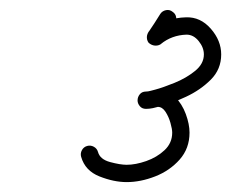

<svg xmlns="http://www.w3.org/2000/svg" viewBox="-20 -606 467 388"><path d="M333 -558Q327 -549 321 -540Q315 -531 309 -521Q305 -515 297.5 -514Q290 -513 284 -517Q278 -521 277 -528Q276 -535 280 -541Q286 -550 292 -559Q298 -568 304 -578Q308 -584 315.5 -585.5Q323 -587 329 -582Q335 -578 336 -571Q337 -564 333 -558ZM280 -520Q276 -526 277 -533Q278 -540 283 -545Q315 -570 356 -571Q385 -572 406 -548Q427 -524 427 -496Q427 -466 406 -445Q385 -424 356 -410.5Q327 -397 303 -391Q296 -389 289 -387.5Q282 -386 275 -386Q267 -386 262.5 -391.5Q258 -397 258 -403Q258 -410 262.5 -415.5Q267 -421 275 -421Q281 -421 287 -423Q293 -425 299 -425Q319 -425 333.5 -410.5Q348 -396 355.5 -375.5Q363 -355 363 -338Q363 -306 343 -283.5Q323 -261 293.5 -249.5Q264 -238 236 -238Q210 -238 181 -249.5Q152 -261 144 -289Q142 -296 145.5 -302.5Q149 -309 156 -311Q163 -313 169.5 -309.5Q176 -306 178 -299Q182 -284 202.5 -278.5Q223 -273 236 -273Q254 -273 275.5 -280.5Q297 -288 312.5 -302.5Q328 -317 328 -338Q328 -345 324.5 -357.5Q321 -370 314.5 -380Q308 -390 299 -390Q295 -390 288 -388Q281 -386 275 -386Q267 -386 262.5 -391.5Q258 -397 258 -403Q258 -410 262.5 -415.5Q267 -421 275 -421Q279 -421 284.5 -422.5Q290 -424 294 -425Q309 -429 332.5 -438.5Q356 -448 374 -462.5Q392 -477 392 -496Q392 -510 381.5 -523Q371 -536 357 -536Q327 -535 305 -517Q299 -513 292 -514Q285 -515 280 -520Z"/></svg>

Font: FRB American Cursive Guidelines Arrows
Style: Italic
Weight: 400
Italic angle: -25°
Version: Version 2.0;Modular Font Editor K font №1